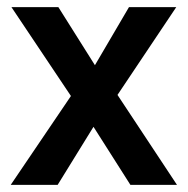

<svg xmlns="http://www.w3.org/2000/svg" viewBox="-20 -516 525 536"><path d="M178 -248 12 -496H143L245 -334L340 -496H472L308 -251L474 0H344L241 -162L141 0H10Z"/></svg>

Font: Cabin SemiBold
Style: Regular
Weight: 600
Designer: Pablo Impallari
Foundry: Pablo Impallari. http://www.impallari.com Igino Marini. http://www.ikern.com
Version: Version 2.001